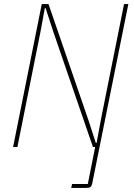

<svg xmlns="http://www.w3.org/2000/svg" viewBox="-20 -718 653 938"><path d="M44 0 184 -698H217L412 -131L448 -20H452L474 -139L586 -698H607L431 176Q428 191 422 195.5Q416 200 401 200H328L332 181H409L445 0H434L239 -567L203 -678H199L177 -559L65 0Z"/></svg>

Font: IBM Plex Sans Condensed Thin
Style: Italic
Weight: 100
Width: 3
Italic angle: -11°
Designer: Mike Abbink, Paul van der Laan, Pieter van Rosmalen
Foundry: Bold Monday
Version: Version 1.3